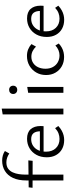

<svg xmlns="http://www.w3.org/2000/svg" viewBox="712 -1468 765 2229"><g transform="rotate(-90 1094.5 -353.5)"><path d="M114 0V-428Q114 -522 143 -584.5Q172 -647 224.5 -679Q277 -711 345 -711Q376 -711 404.5 -703Q433 -695 456 -679L427 -628Q406 -643 379.5 -652.5Q353 -662 324 -662Q278 -662 250 -641Q222 -620 207.5 -587Q193 -554 187.5 -516.5Q182 -479 182 -446V0ZM29 -358 34 -403 347 -407 342 -357Z M583 9Q524 9 479 -15.5Q434 -40 408.5 -85.5Q383 -131 383 -193Q383 -262 411.5 -313.5Q440 -365 488.5 -393.5Q537 -422 598 -422Q672 -422 709 -380Q746 -338 746 -265Q746 -257 745.5 -247.5Q745 -238 744 -230H685V-265Q685 -319 663 -346.5Q641 -374 594 -374Q550 -374 517 -352.5Q484 -331 466 -293Q448 -255 448 -202Q448 -130 489 -87.5Q530 -45 596 -45Q630 -45 661 -57Q692 -69 721 -96L746 -59Q719 -34 691.5 -19Q664 -4 637 2.5Q610 9 583 9ZM421 -230 430 -273H735V-230Z M881 0V-705L948 -716V0Z M1132 0V-409L1200 -420V0ZM1166 -536Q1145 -536 1131.5 -549Q1118 -562 1118 -583Q1118 -604 1131.5 -617Q1145 -630 1166 -630Q1188 -630 1201 -617Q1214 -604 1214 -583Q1214 -562 1201 -549Q1188 -536 1166 -536Z M1548 8Q1487 8 1440 -18.5Q1393 -45 1365.5 -92.5Q1338 -140 1338 -201Q1338 -265 1367 -315Q1396 -365 1446 -394Q1496 -423 1559 -423Q1602 -423 1636 -409Q1670 -395 1697 -371L1668 -318Q1643 -344 1614 -358Q1585 -372 1551 -372Q1508 -372 1476 -350Q1444 -328 1427.5 -291Q1411 -254 1411 -208Q1411 -159 1431 -122Q1451 -85 1486.5 -65Q1522 -45 1566 -45Q1597 -45 1627 -57.5Q1657 -70 1681 -93L1704 -54Q1681 -32 1655 -18Q1629 -4 1602 2Q1575 8 1548 8Z M1980 9Q1921 9 1876 -15.5Q1831 -40 1805.5 -85.5Q1780 -131 1780 -193Q1780 -262 1808.5 -313.5Q1837 -365 1885.5 -393.5Q1934 -422 1995 -422Q2069 -422 2106 -380Q2143 -338 2143 -265Q2143 -257 2142.5 -247.5Q2142 -238 2141 -230H2082V-265Q2082 -319 2060 -346.5Q2038 -374 1991 -374Q1947 -374 1914 -352.5Q1881 -331 1863 -293Q1845 -255 1845 -202Q1845 -130 1886 -87.5Q1927 -45 1993 -45Q2027 -45 2058 -57Q2089 -69 2118 -96L2143 -59Q2116 -34 2088.5 -19Q2061 -4 2034 2.5Q2007 9 1980 9ZM1818 -230 1827 -273H2132V-230Z"/></g></svg>

Font: Ysabeau Office
Style: Regular
Weight: 400
Designer: Christian Thalmann (Catharsis Fonts)
Version: Version 2.001;gftools[0.9.30]; featfreeze: tnum,lnum,ss02